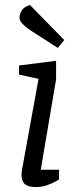

<svg xmlns="http://www.w3.org/2000/svg" viewBox="-20 -753 312 777"><path d="M125 4Q94 4 80.5 -8Q67 -20 67 -47Q67 -51 68 -58Q69 -65 70 -71L136 -434L57 -451V-488L207 -507V-432L145 -66H219V-27Q217 -25 203 -17.5Q189 -10 169 -3Q149 4 125 4ZM214 -559 113 -624Q103 -630 90.5 -639.5Q78 -649 68.5 -659.5Q59 -670 59 -681Q59 -694 67 -709Q75 -724 101 -733L240 -591Z"/></svg>

Font: Faustina
Style: Italic
Weight: 400
Italic angle: -8°
Designer: Alfonso Garcia
Foundry: http://www.omnibus-type.com
Version: Version 1.200